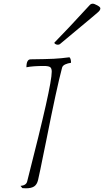

<svg xmlns="http://www.w3.org/2000/svg" viewBox="-20 -1014 563 1039"><path d="M91 -8Q122 -11 127 -32Q196 -302 228 -444.5Q260 -587 260 -626Q260 -645 251 -651Q242 -657 217 -657Q158 -657 123 -650Q123 -693 146 -693Q232 -694 271.5 -696Q311 -698 355 -704Q360 -702 362.5 -692Q365 -682 364 -674Q347 -672 333 -665.5Q319 -659 316 -648Q287 -540 230 -252Q220 -206 209.5 -152Q199 -98 186 -40Q180 -15 164.5 -5Q149 5 120 5L101 4ZM293 -772Q286 -772 280 -775.5Q274 -779 274 -783Q344 -854 465 -986Q472 -994 482 -994Q490 -994 506.5 -985Q523 -976 523 -969V-968Q523 -958 507 -945Q496 -935 474 -917Q368 -828 305 -776Q301 -772 293 -772Z"/></svg>

Font: Charmonman
Style: Regular
Weight: 400
Designer: Ekaluck Peanpanawate
Foundry: Cadson Demak Co.,Ltd.
Version: Version 1.000; ttfautohint (v1.6)